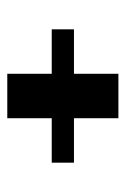

<svg xmlns="http://www.w3.org/2000/svg" viewBox="74 -552 352 540"><g transform="rotate(-90 250.0 -282.0)"><path d="M62.5 -312.5H187.5V-437.5H312.5V-312.5H437.5V-250H312.5V-125H187.5V-250H62.5Z"/></g></svg>

Font: NeoDunggeunmo
Style: Regular
Weight: 400
Monospace: yes
Version: Version 1.600